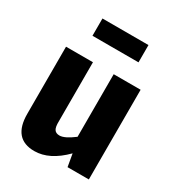

<svg xmlns="http://www.w3.org/2000/svg" viewBox="-172 -798 833 914"><g transform="rotate(30 245.0 -341.5)"><path d="M375 -601H122V-696H375ZM449 -493V0H332L320 -69Q239 13 156 13Q39 13 39 -124V-493H187V-169Q186 -137 194.5 -124Q203 -111 223 -111Q251 -111 301 -149V-493Z"/></g></svg>

Font: exo2condensed_b
Style: Bold
Weight: 700
Width: 3
Designer: Natanael Gama
Version: Version 1.001;PS 001.001;hotconv 1.0.70;makeotf.lib2.5.58329